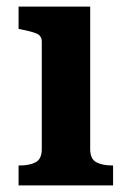

<svg xmlns="http://www.w3.org/2000/svg" viewBox="-20 -559 387 579"><path d="M252 -539V-109Q252 -80 270 -70Q288 -60 319 -60H321V0H36V-60H39Q70 -60 88 -70Q106 -80 106 -109V-433Q106 -451 91 -457.5Q76 -464 45 -470L36 -472V-539Z"/></svg>

Font: Roboto Serif SemiBold
Style: Regular
Weight: 600
Designer: Greg Gazdowicz
Foundry: Commercial Type
Version: Version 1.008